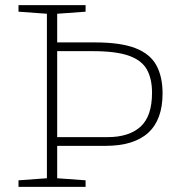

<svg xmlns="http://www.w3.org/2000/svg" viewBox="-20 -727 712 747"><path d="M313 -25.5V0H52V-25.5L162.5 -33.5V-673.5L52 -681.5V-707H313V-681.5L202.5 -673.5V-562H349Q449 -562 506.5 -539.8Q564 -517.5 588.2 -473.2Q612.5 -429 612.5 -363.5Q612.5 -159.5 389.5 -159.5H202.5V-33.5ZM571.5 -366Q571.5 -420 551.8 -456Q532 -492 482 -510Q432 -528 341 -528H202.5V-193.5H398.5Q482 -193.5 526.8 -234.2Q571.5 -275 571.5 -366Z"/></svg>

Font: Newsreader Caption ExtraLight
Style: Regular
Weight: 275
Designer: Hugues Gentile
Foundry: Production Type
Version: Version 1.001